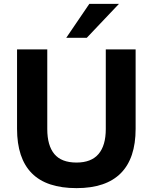

<svg xmlns="http://www.w3.org/2000/svg" viewBox="-20 -960 786 991"><path d="M375 11Q220 11 144 -66Q68 -143 68 -295V-705H224V-294Q224 -209 260.5 -165Q297 -121 375 -121Q451 -121 488.5 -165Q526 -209 526 -294V-705H680V-295Q680 -143 603.5 -66Q527 11 375 11ZM322 -765 441 -940H594L428 -765Z"/></svg>

Font: Mulish ExtraLight ExtraBold
Style: Regular
Weight: 800
Version: Version 3.603